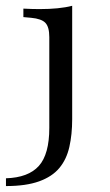

<svg xmlns="http://www.w3.org/2000/svg" viewBox="-51 -444 377 657"><path d="M117.7 -206.5V-316.9Q117.7 -351.6 104.4 -365.7Q91.1 -379.8 55.6 -383.1L29 -385.5V-414.5Q45.2 -413.7 58.1 -413.3Q71 -412.9 84.7 -412.9Q117.7 -412.9 146 -415.7Q174.2 -418.5 196 -424.2V-414.5V-206.5ZM-30.6 192.7V166.1Q46 163.7 81.9 123.8Q117.7 83.9 117.7 -6.5V-206.5H196V-36.3Q196 16.1 186.3 58.9Q176.6 101.6 152 131Q127.4 160.5 82.7 176.6Q37.9 192.7 -30.6 192.7Z"/></svg>

Font: Playfair 5pt SemiExpanded Light
Style: Regular
Weight: 400
Version: Version 2.203